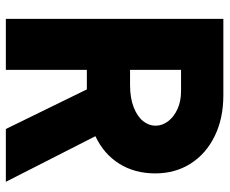

<svg xmlns="http://www.w3.org/2000/svg" viewBox="-82 -682 765 640"><g transform="rotate(90 300.0 -362.5)"><path d="M43.5 -725H298.5Q375 -725 434 -696.2Q493 -667.5 525.8 -616Q558.5 -564.5 558.5 -498Q558.5 -429.5 526.2 -378Q494 -326.5 434.5 -298.5L586.5 0H410.5L278.5 -270H213.5V0H43.5ZM399.5 -499Q399.5 -521 385 -540.5Q370.5 -560 344.2 -572Q318 -584 284.5 -584H213.5V-414H263.5Q307 -414 337.8 -426Q368.5 -438 384 -457.2Q399.5 -476.5 399.5 -499Z"/></g></svg>

Font: JuliaMono Black
Style: Regular
Weight: 900
Monospace: yes
Designer: cormullion
Foundry: corm
Version: Version 0.054; ttfautohint (v1.8.4)